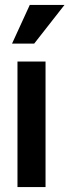

<svg xmlns="http://www.w3.org/2000/svg" viewBox="-20 -760 282 780"><path d="M51 0V-510H165V0ZM119 -583H29L101 -740H242Z"/></svg>

Font: Instrument Sans Condensed SemiBold
Style: Regular
Weight: 600
Width: 3
Designer: Rodrigo Fuenzalida
Foundry: fragTYPE
Version: Version 1.000;gftools[0.9.28]